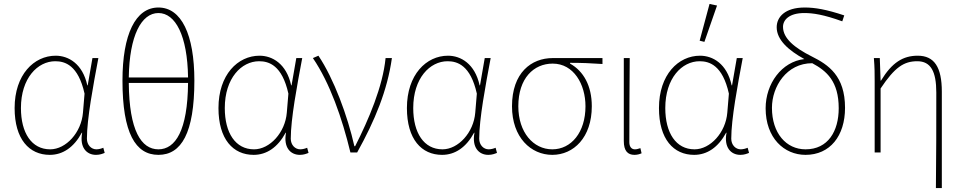

<svg xmlns="http://www.w3.org/2000/svg" viewBox="-20 -772 4876 972"><path d="M232 12C298 12 354 -26 394 -100H396C382 -26 418 12 466 12C486 12 500 6 510 2L503 -24C494 -20 480 -16 468 -16C442 -16 420 -38 420 -70C420 -170 452 -340 478 -478H448L424 -340H422C398 -450 326 -490 262 -490C152 -490 54 -394 54 -225C54 -67 128 12 232 12ZM234 -16C140 -16 86 -99 86 -225C86 -376 170 -462 260 -462C309 -462 376 -442 408 -298L400 -202C392 -101 314 -16 234 -16Z M782 12C898 12 964 -98 964 -364C964 -598 898 -734 782 -734C666 -734 600 -598 600 -364C600 -98 666 12 782 12ZM782 -706C868 -706 929 -592 932 -380H632C635 -592 696 -706 782 -706ZM782 -16C695 -16 634 -111 632 -352H932C930 -111 868 -16 782 -16Z M1264 12C1330 12 1386 -26 1426 -100H1428C1414 -26 1450 12 1498 12C1518 12 1532 6 1542 2L1535 -24C1526 -20 1512 -16 1500 -16C1474 -16 1452 -38 1452 -70C1452 -170 1484 -340 1510 -478H1480L1456 -340H1454C1430 -450 1358 -490 1294 -490C1184 -490 1086 -394 1086 -225C1086 -67 1160 12 1264 12ZM1266 -16C1172 -16 1118 -99 1118 -225C1118 -376 1202 -462 1292 -462C1341 -462 1408 -442 1440 -298L1432 -202C1424 -101 1346 -16 1266 -16Z M1754 0H1788C1878 -162 1941 -314 1964 -478H1932C1918 -334 1846 -166 1778 -32H1774C1740 -184 1670 -374 1592 -490L1564 -478C1650 -352 1712 -174 1754 0Z M2218 12C2284 12 2340 -26 2380 -100H2382C2368 -26 2404 12 2452 12C2472 12 2486 6 2496 2L2489 -24C2480 -20 2466 -16 2454 -16C2428 -16 2406 -38 2406 -70C2406 -170 2438 -340 2464 -478H2434L2410 -340H2408C2384 -450 2312 -490 2248 -490C2138 -490 2040 -394 2040 -225C2040 -67 2114 12 2218 12ZM2220 -16C2126 -16 2072 -99 2072 -225C2072 -376 2156 -462 2246 -462C2295 -462 2362 -442 2394 -298L2386 -202C2378 -101 2300 -16 2220 -16Z M2776 12C2884 12 2976 -76 2976 -234C2976 -338 2934 -412 2866 -450V-454C2922 -454 2974 -452 3030 -448V-478H2778C2670 -478 2572 -404 2572 -234C2572 -76 2668 12 2776 12ZM2776 -16C2680 -16 2604 -102 2604 -234C2604 -376 2682 -450 2778 -450C2884 -450 2944 -346 2944 -234C2944 -102 2872 -16 2776 -16Z M3192 12C3207 12 3219 8 3228 4L3222 -22C3210 -18 3203 -16 3194 -16C3178 -16 3166 -28 3166 -52C3166 -196 3167 -334 3168 -478H3138V-58C3138 -8 3158 12 3192 12Z M3494 12C3560 12 3616 -26 3656 -100H3658C3644 -26 3680 12 3728 12C3748 12 3762 6 3772 2L3765 -24C3756 -20 3742 -16 3730 -16C3704 -16 3682 -38 3682 -70C3682 -170 3714 -340 3740 -478H3710L3686 -340H3684C3660 -450 3588 -490 3524 -490C3414 -490 3316 -394 3316 -225C3316 -67 3390 12 3494 12ZM3496 -16C3402 -16 3348 -99 3348 -225C3348 -376 3432 -462 3522 -462C3571 -462 3638 -442 3670 -298L3662 -202C3654 -101 3576 -16 3496 -16ZM3546 -560 3610 -744 3572 -752 3522 -566Z M3888 -226C3888 -334 3962 -452 4092 -452C4165 -413 4226 -360 4226 -224C4226 -108 4172 -16 4058 -16C3960 -16 3888 -98 3888 -226ZM4058 12C4182 12 4258 -84 4258 -226C4258 -388 4174 -444 4090 -486C4002 -530 3944 -578 3944 -636C3944 -672 3976 -706 4052 -706C4096 -706 4150 -698 4244 -664L4254 -694C4164 -724 4106 -734 4054 -734C3954 -734 3912 -686 3912 -634C3912 -570 3972 -517 4052 -473C3937 -460 3856 -348 3856 -224C3856 -73 3950 12 4058 12Z M4718 180H4748V-308C4748 -432 4710 -490 4626 -490C4552 -490 4496 -456 4440 -364H4438L4434 -478H4404C4408 -430 4408 -398 4408 -360V0H4438V-324C4510 -432 4556 -462 4624 -462C4692 -462 4720 -410 4720 -304C4720 -143 4720 19 4718 180Z"/></svg>

Font: Source Sans Pro ExtraLight
Style: Regular
Weight: 200
Designer: Paul D. Hunt
Foundry: Adobe Systems Incorporated
Version: Version 3.006;hotconv 1.0.111;makeotfexe 2.5.65597